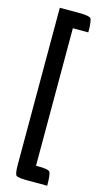

<svg xmlns="http://www.w3.org/2000/svg" viewBox="-127 -797 480 901"><g transform="rotate(15 113.0 -346.0)"><path d="M204 -680H129V-12H137Q187 -12 195.5 -2.5Q204 7 204 65H112Q62 65 53.5 57.5Q45 50 45 5V-757H137Q187 -757 195.5 -747.5Q204 -738 204 -680Z"/></g></svg>

Font: Economica
Style: Bold
Weight: 700
Designer: Vicente Lamonaca
Foundry: Vicente Lamonaca
Version: Version 1.100